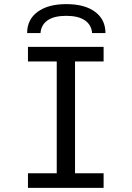

<svg xmlns="http://www.w3.org/2000/svg" viewBox="-20 -914 640 934"><path d="M116 0V-71H256V-615H116V-686H484V-615H345V-71H484V0ZM112 -753Q112 -819 163 -856.5Q214 -894 303 -894Q392 -894 442.5 -856.5Q493 -819 493 -753H428Q425 -793 393 -815Q361 -837 302 -837Q243 -837 211.5 -815Q180 -793 177 -753Z"/></svg>

Font: Chivo Mono Light
Style: Regular
Weight: 300
Monospace: yes
Designer: Hector Gatti
Foundry: Omnibus-Type
Version: Version 1.008